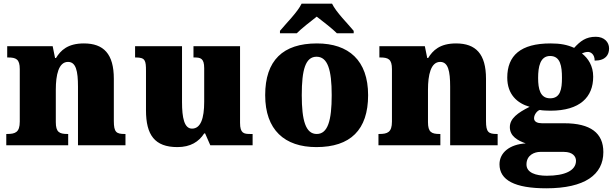

<svg xmlns="http://www.w3.org/2000/svg" viewBox="-20 -786 3316 1039"><path d="M14 0H349V-61H345C301 -61 282 -71 282 -125V-301C282 -380 297 -451 348 -451C391 -451 402 -402 402 -317V0H659V-61H655C610 -61 596 -70 596 -131V-360C596 -494 541 -551 434 -551C346 -551 308 -513 283 -472H278L265 -536H19V-475H23C67 -475 87 -466 87 -412V-128C87 -70 63 -61 18 -61H14Z M940 10C1011 10 1056 -19 1085 -64H1090L1118 0H1347V-61H1335C1300 -61 1279 -64 1279 -121V-536H1027V-475H1031C1065 -475 1085 -471 1085 -417V-235C1085 -145 1066 -90 1019 -90C977 -90 965 -149 965 -234V-536H711V-475H715C766 -475 770 -459 770 -402V-189C770 -56 817 10 940 10Z M1495 -619V-606H1586C1607 -628 1664 -673 1694 -696C1724 -673 1782 -628 1803 -606H1894V-619C1863 -657 1798 -721 1777 -766H1612C1591 -721 1526 -657 1495 -619ZM1692 10C1876 10 1972 -83 1972 -271C1972 -459 1867 -551 1695 -551C1511 -551 1415 -459 1415 -271C1415 -83 1520 10 1692 10ZM1694 -61C1634 -61 1613 -134 1613 -271C1613 -409 1633 -479 1693 -479C1753 -479 1775 -409 1775 -271C1775 -134 1754 -61 1694 -61Z M2028 0H2363V-61H2359C2315 -61 2296 -71 2296 -125V-301C2296 -380 2311 -451 2362 -451C2405 -451 2416 -402 2416 -317V0H2673V-61H2669C2624 -61 2610 -70 2610 -131V-360C2610 -494 2555 -551 2448 -551C2360 -551 2322 -513 2297 -472H2292L2279 -536H2033V-475H2037C2081 -475 2101 -466 2101 -412V-128C2101 -70 2077 -61 2032 -61H2028Z M2936 233C3145 233 3245 159 3245 37C3245 -66 3176 -119 3033 -119H2913C2890 -119 2870 -126 2870 -146C2870 -166 2887 -187 2901 -191C2912 -188 2945 -187 2959 -187C3119 -187 3190 -261 3190 -371C3190 -430 3163 -470 3129 -497C3137 -500 3147 -505 3162 -505C3175 -505 3198 -494 3198 -458C3257 -458 3276 -489 3276 -524C3276 -558 3250 -587 3204 -587C3150 -587 3120 -563 3087 -527C3049 -544 3012 -551 2959 -551C2797 -551 2725 -485 2725 -366C2725 -275 2779 -227 2846 -208C2782 -176 2739 -145 2739 -98C2739 -48 2783 -25 2825 -10C2738 -5 2683 40 2683 103C2683 189 2766 233 2936 233ZM2957 -254C2903 -254 2892 -305 2892 -364C2892 -425 2903 -483 2957 -483C3013 -483 3021 -427 3021 -365C3021 -304 3013 -254 2957 -254ZM2939 165C2880 165 2829 149 2829 104C2829 52 2874 36 2903 36H3032C3077 36 3097 59 3097 84C3097 137 3037 165 2939 165Z"/></svg>

Font: Noto Serif Thai Black
Style: Regular
Weight: 900
Designer: Monotype Design Team
Foundry: Monotype Imaging Inc.
Version: Version 2.002